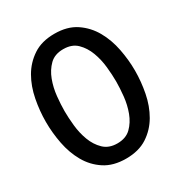

<svg xmlns="http://www.w3.org/2000/svg" viewBox="-176 -873 948 1006"><g transform="rotate(-30 298.0 -369.5)"><path d="M567 -369Q567 -433 554 -500Q541 -567 510 -622Q479 -677 427 -712Q375 -747 297 -747Q220 -747 168 -712.5Q116 -678 85 -624Q54 -570 41 -502.5Q28 -435 28 -369Q28 -303 41 -236Q54 -169 85 -114.5Q116 -60 168 -26Q220 8 297 8Q374 8 426 -26Q478 -60 509.5 -114.5Q541 -169 554 -236Q567 -303 567 -369ZM453 -369Q453 -330 448 -281Q443 -232 426.5 -188Q410 -144 379.5 -114Q349 -84 297 -84Q246 -84 215 -114Q184 -144 167.5 -188Q151 -232 146 -281Q141 -330 141 -369Q141 -408 146 -457Q151 -506 167.5 -550Q184 -594 214.5 -624Q245 -654 297 -654Q349 -654 379.5 -624Q410 -594 426.5 -550Q443 -506 448 -457Q453 -408 453 -369Z"/></g></svg>

Font: Alpha Sans Medium
Style: Regular
Weight: 500
Designer: [Spoqa Han Sans Neo] Dong-huui Kim  Younghwa Kang  Yujin Lee  [Noto Sans] Ryoko NISHIZUKA  (kana & ideographs); Paul D. 
Foundry: Spoqa (http://www.spoqa-han-sans.com)
Version: Version 1.100;hotconv 1.0.109;makeotfexe 2.5.65596